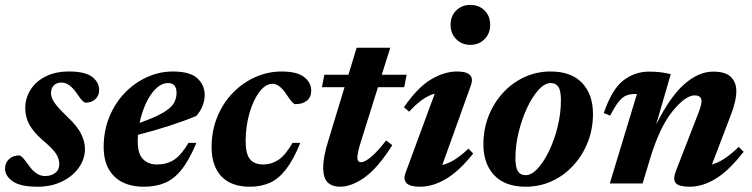

<svg xmlns="http://www.w3.org/2000/svg" viewBox="-26 -730 2992 764"><path d="M50 -111.5Q55.5 -111.5 63 -104.2Q70.5 -97 87.5 -73Q105 -48.5 121 -39Q137 -29.5 153 -29.5Q178 -29.5 194 -42Q210 -54.5 210 -78Q210 -97 197.8 -117Q185.5 -137 146.5 -170Q107.5 -203.5 91 -233.8Q74.5 -264 74.5 -299.5Q74.5 -339.5 95.5 -372.8Q116.5 -406 155.5 -425.8Q194.5 -445.5 248.5 -445.5Q313 -445.5 340.8 -424Q368.5 -402.5 368.5 -372Q368.5 -349 353.2 -335.2Q338 -321.5 314.5 -321.5Q310 -321.5 302.5 -328.5Q295 -335.5 281 -356.5Q250.5 -401.5 219.5 -401.5Q199 -401.5 188 -390Q177 -378.5 177 -359Q177 -342.5 190 -322.5Q203 -302.5 242.5 -265Q282 -227.5 297 -197Q312 -166.5 312 -137.5Q312 -97.5 287.8 -63Q263.5 -28.5 220.8 -7.8Q178 13 123.5 13Q55 13 24.5 -8.5Q-6 -30 -6 -59Q-6 -82 10 -96.8Q26 -111.5 50 -111.5Z M755.5 -161.5Q727 -93 696.5 -55Q666 -17 629.5 -2Q593 13 547 13Q470 13 428.2 -28.5Q386.5 -70 386.5 -144.5Q386.5 -210 409.2 -265.2Q432 -320.5 471 -360.8Q510 -401 559.2 -423.2Q608.5 -445.5 662 -445.5Q730 -445.5 759.2 -418.5Q788.5 -391.5 788.5 -352.5Q788.5 -329 779.2 -306.8Q770 -284.5 755 -268.5Q704 -247.5 644 -228.2Q584 -209 523 -193.5Q522 -180.5 522 -168Q522 -118 543 -96.8Q564 -75.5 599 -75.5Q637 -75.5 666 -93.8Q695 -112 724 -161.5ZM643 -399.5Q617 -399.5 594.2 -377.2Q571.5 -355 554.8 -319Q538 -283 529.5 -241Q590 -262.5 621.8 -281Q653.5 -299.5 665 -318.2Q676.5 -337 676.5 -360Q676.5 -399.5 643 -399.5Z M1058.5 -396.5Q1030.5 -396.5 1006 -364Q981.5 -331.5 966.5 -279.2Q951.5 -227 951.5 -168Q951.5 -118 968.5 -96.8Q985.5 -75.5 1022 -75.5Q1054 -75.5 1082 -94Q1110 -112.5 1138 -161.5H1169Q1141.5 -94 1111.8 -55.8Q1082 -17.5 1046.8 -2.2Q1011.5 13 968 13Q894 13 855 -28.2Q816 -69.5 816 -144.5Q816 -210 838.8 -265.2Q861.5 -320.5 900.8 -360.8Q940 -401 990 -423.2Q1040 -445.5 1094 -445.5Q1156.5 -445.5 1184.5 -423.2Q1212.5 -401 1212.5 -369.5Q1212.5 -343.5 1195.2 -329.5Q1178 -315.5 1149 -315.5Q1139.5 -315 1114 -354Q1086.5 -396.5 1058.5 -396.5Z M1413 -175.5Q1401.5 -140 1398.8 -125.2Q1396 -110.5 1396 -102.5Q1396 -84.5 1411 -84.5Q1425 -84.5 1450.2 -105.2Q1475.5 -126 1510.5 -171L1535 -152.5Q1478 -62 1425.5 -24.5Q1373 13 1327 13Q1296.5 13 1278.2 -3.8Q1260 -20.5 1260 -65.5Q1260 -83 1265 -110.5Q1270 -138 1281 -172.5L1345 -383H1255L1264.5 -432.5H1360.5L1393 -540H1527L1493 -432.5H1592L1582.5 -383H1478Z M1767 -631Q1767 -666.5 1789.5 -688.5Q1812 -710.5 1845.5 -710.5Q1879.5 -710.5 1902 -688.5Q1924.5 -666.5 1924.5 -631Q1924.5 -596.5 1902 -574Q1879.5 -551.5 1845.5 -551.5Q1812 -551.5 1789.5 -574Q1767 -596.5 1767 -631ZM1588 -43 1704 -357.5Q1678.5 -350.5 1653.8 -332.8Q1629 -315 1602 -285.5L1581.5 -303.5Q1635.5 -382 1688.8 -413.8Q1742 -445.5 1793 -445.5Q1868 -445.5 1847.5 -389.5L1734 -73.5Q1759 -79.5 1784.2 -95.5Q1809.5 -111.5 1838 -138.5L1857 -119Q1800.5 -48.5 1748.2 -17.8Q1696 13 1645.5 13Q1567 13 1588 -43Z M2165 -445.5Q2247.5 -445.5 2290.5 -399.8Q2333.5 -354 2333.5 -277Q2333.5 -216.5 2312.8 -164Q2292 -111.5 2255.2 -71.5Q2218.5 -31.5 2170 -9.2Q2121.5 13 2066 13Q1983.5 13 1940.5 -32.8Q1897.5 -78.5 1897.5 -155.5Q1897.5 -216 1918.2 -268.5Q1939 -321 1975.8 -361Q2012.5 -401 2061 -423.2Q2109.5 -445.5 2165 -445.5ZM2065.5 -33Q2089.5 -33 2114.2 -60.2Q2139 -87.5 2160 -131.8Q2181 -176 2193.5 -228.2Q2206 -280.5 2206 -330.5Q2206 -369 2196 -384.2Q2186 -399.5 2166 -399.5Q2141.5 -399.5 2116.8 -372.2Q2092 -345 2071.2 -300.5Q2050.5 -256 2037.8 -204Q2025 -152 2025 -101.5Q2025 -63.5 2035 -48.2Q2045 -33 2065.5 -33Z M2402 -270 2376.5 -280Q2409 -375 2454.5 -410Q2500 -445 2556.5 -445Q2581 -445 2600 -442.8Q2619 -440.5 2643 -435L2585 -234.5Q2641 -346.5 2697.8 -395.8Q2754.5 -445 2811.5 -445Q2862 -445 2883 -423.2Q2904 -401.5 2904 -367.5Q2904 -329.5 2883.5 -276L2807 -75.5Q2832 -82.5 2857.8 -99.5Q2883.5 -116.5 2913.5 -145.5L2933 -126Q2875 -51.5 2822.5 -19.2Q2770 13 2719 13Q2676 13 2663.2 -1.2Q2650.5 -15.5 2663.5 -49.5L2752 -277.5Q2765.5 -312.5 2765.5 -326.5Q2765.5 -350.5 2738 -350.5Q2702 -350.5 2651 -288.5Q2600 -226.5 2561.5 -101L2531 0H2400.5L2508.5 -356H2501Q2481.5 -356 2466.2 -350Q2451 -344 2436 -325.5Q2421 -307 2402 -270Z"/></svg>

Font: Newsreader Text
Style: Bold Italic
Weight: 700
Italic angle: -17°
Designer: Hugues Gentile
Foundry: Production Type
Version: Version 1.001